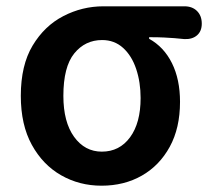

<svg xmlns="http://www.w3.org/2000/svg" viewBox="-20 -575 673 609"><path d="M302 14Q232 14 174 -19Q116 -52 81 -115.5Q46 -179 46 -271Q46 -368 83.5 -430.5Q121 -493 181 -524Q241 -555 308 -555H565Q590 -555 605 -540Q620 -525 620 -500Q620 -476 605 -463Q590 -450 565 -451Q547 -453 533 -454Q519 -455 501 -456Q483 -457 453 -457V-452Q500 -426 525.5 -374.5Q551 -323 551 -252Q551 -169 518.5 -109.5Q486 -50 430 -18Q374 14 302 14ZM303 -94Q359 -94 392.5 -139.5Q426 -185 426 -264Q426 -314 412 -356Q398 -398 370.5 -423Q343 -448 304 -448Q250 -448 215.5 -405.5Q181 -363 181 -271Q181 -188 215 -141Q249 -94 303 -94Z"/></svg>

Font: Chiron GoRound TC SB
Style: Regular
Weight: 500
Designer: Ryoko NISHIZUKA 西塚涼子 (kana, bopomofo & ideographs); Paul D. Hunt (Latin, Greek & Cyrillic); Sandoll Communications 산돌커뮤니
Foundry: Adobe
Version: Version 1.000;hotconv 1.1.1;makeotfexe 2.6.0